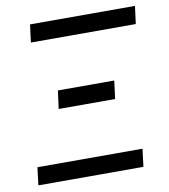

<svg xmlns="http://www.w3.org/2000/svg" viewBox="-75 -706 676 770"><g transform="rotate(-10 263.0 -321.0)"><path d="M525.9 -641.6 516.6 -569.3H89.4L98.6 -641.6ZM456.1 -72.3 447.3 0H19.5L28.3 -72.3ZM162.6 -361.3H392.1L382.8 -287.6H152.8Z"/></g></svg>

Font: Carlito
Style: Italic
Weight: 400
Italic angle: -7°
Designer: Lukasz Dziedzic
Foundry: tyPoland Lukasz Dziedzic
Version: Version 1.104